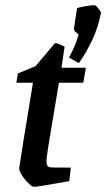

<svg xmlns="http://www.w3.org/2000/svg" viewBox="-20 -711 409 740"><path d="M54 -63Q60 -107 107 -392H43L49 -428L117 -456L192 -545Q201 -545 229 -531L217 -450H311L301 -392H207L192 -302Q175 -202 167 -152Q159 -102 159 -88Q159 -69 173 -66Q180 -65 253 -65L247 -13Q128 9 110 9Q104 9 89.5 -5Q75 -19 64 -36.5Q53 -54 54 -63ZM246 -489Q272 -537 283 -578Q282 -579 273 -586.5Q264 -594 265 -601L277 -680Q295 -685 314.5 -688Q334 -691 344 -691Q349 -691 359.5 -678Q370 -665 369 -661Q359 -607 335.5 -557Q312 -507 284 -468Z"/></svg>

Font: Grenze Medium
Style: Italic
Weight: 500
Italic angle: -10°
Designer: Renata Polastri
Foundry: Omnibus-Type
Version: Version 1.002; ttfautohint (v1.8)